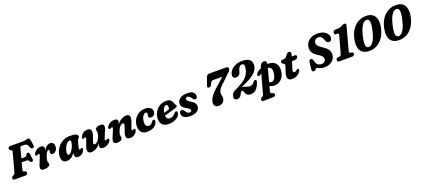

<svg xmlns="http://www.w3.org/2000/svg" viewBox="86 -2276 8960 4074"><g transform="rotate(-20 4566.0 -239.5)"><path d="M147.5 -652.5Q147.5 -674 160.8 -687Q174 -700 199 -700H503Q534 -700 555.2 -709Q576.5 -718 598.5 -718Q638 -718 645.5 -671.5L666 -546Q669.5 -522.5 660.8 -509.2Q652 -496 634 -493.5Q613.5 -490.5 599.2 -501.8Q585 -513 574 -541.5L566.5 -563.5Q557 -590.5 536.5 -605.2Q516 -620 480.5 -620H397Q385.5 -579 366.8 -511Q348 -443 329 -371.5H412.5Q427.5 -371.5 437.5 -379Q447.5 -386.5 456.5 -412Q469.5 -439 492.5 -439Q527 -439 531.5 -400L548.5 -278.5Q552 -252.5 540.8 -240Q529.5 -227.5 511.5 -227.5Q497 -227.5 487.8 -236Q478.5 -244.5 472.5 -257Q462 -279 449 -285.2Q436 -291.5 410.5 -291.5H307Q294 -242.5 283.5 -202.5Q273 -162.5 268 -141.5Q262 -117 265.2 -106.2Q268.5 -95.5 288.5 -90.5L311 -85.5Q326 -82 332.2 -71.8Q338.5 -61.5 338.5 -48Q338.5 -27 325 -13.5Q311.5 0 285.5 0H47.5Q22 0 13 -11.5Q4 -23 4 -41Q4 -58 13.8 -70Q23.5 -82 38 -88.5L55.5 -95.5Q67.5 -100.5 74.5 -109.5Q81.5 -118.5 87.5 -139Q96 -169.5 108.2 -213.8Q120.5 -258 134.2 -308Q148 -358 161 -406.8Q174 -455.5 184.8 -496.8Q195.5 -538 202 -563.5Q206.5 -582.5 203.8 -592Q201 -601.5 190 -607L173.5 -615Q161 -622 154.2 -630.2Q147.5 -638.5 147.5 -652.5Z M654.5 -316.5Q640.5 -316.5 633.5 -330.5Q626.5 -344.5 637 -366Q656 -407.5 701.8 -437.8Q747.5 -468 804 -468Q836.5 -468 854 -451Q871.5 -434 871.5 -406Q871.5 -388.5 865.5 -362.5Q930 -466.5 1011.5 -466.5Q1052 -466.5 1075 -439.8Q1098 -413 1098 -367Q1098 -328 1082.2 -298Q1066.5 -268 1042 -251.2Q1017.5 -234.5 991 -234.5Q963 -234.5 952 -246.8Q941 -259 941 -272.5Q941 -286 945.2 -298.5Q949.5 -311 949.5 -326Q949.5 -344.5 933.5 -344.5Q912 -344.5 890 -315.5Q868 -286.5 848 -228.5Q835.5 -192 831.2 -168.5Q827 -145 827 -124Q827 -103 835.8 -89.8Q844.5 -76.5 844.5 -61.5Q844.5 -29 805 -9Q765.5 11 701 11Q643 11 633 -26Q623 -63 650.5 -127L709 -271.5Q736.5 -337 705 -337Q694 -337 678 -325Q665 -315.5 654.5 -316.5Z M1550 -179Q1535.5 -126 1562 -126Q1570 -126 1576 -129.5Q1582 -133 1590 -139Q1601.5 -147 1611 -143Q1635.5 -137 1618.5 -87.5Q1602 -42 1561.8 -15.5Q1521.5 11 1470.5 11Q1436.5 11 1418.5 -10.2Q1400.5 -31.5 1400.5 -69.5Q1400.5 -86.5 1402 -102.5Q1327 11 1218.5 11Q1163.5 11 1132 -27.5Q1100.5 -66 1107 -145.5Q1111.5 -201.5 1136.2 -258.2Q1161 -315 1205.8 -362.8Q1250.5 -410.5 1314.8 -439.5Q1379 -468.5 1462 -468.5Q1560.5 -468.5 1598.8 -448.5Q1637 -428.5 1633 -393.5Q1631 -374.5 1621.8 -364.5Q1612.5 -354.5 1602.5 -344.2Q1592.5 -334 1587 -314.5ZM1274 -163Q1269.5 -129 1278 -114Q1286.5 -99 1300.5 -99Q1322 -99 1346 -122Q1370 -145 1391.5 -181.2Q1413 -217.5 1428 -259.5Q1443 -301.5 1445.5 -339.5Q1449 -379.5 1417 -379.5Q1394 -379.5 1370.5 -360Q1347 -340.5 1326.5 -308.8Q1306 -277 1292 -239Q1278 -201 1274 -163Z M2204 -136Q2218 -132 2219.8 -114.8Q2221.5 -97.5 2208 -77Q2182.5 -37 2136.8 -12.8Q2091 11.5 2043 11.5Q1966 11.5 1966 -47Q1966 -62.5 1973 -80.8Q1980 -99 1989.5 -120.5Q1938 -47.5 1881.5 -18Q1825 11.5 1772 11.5Q1728.5 11.5 1710 -11Q1691.5 -33.5 1693.8 -71.8Q1696 -110 1714.5 -157.5L1758 -273.5Q1779 -328.5 1752.5 -328.5Q1741 -328.5 1725 -318Q1710.5 -308.5 1700.5 -314.5Q1689.5 -318.5 1687 -334.5Q1684.5 -350.5 1697.5 -375.5Q1719 -416.5 1759.8 -441.8Q1800.5 -467 1851 -467Q1917.5 -467 1932.2 -424.2Q1947 -381.5 1925 -317L1880.5 -189.5Q1869.5 -157.5 1872.8 -139.5Q1876 -121.5 1899 -121.5Q1929 -121.5 1960.5 -152.8Q1992 -184 2011.5 -240Q2026 -278 2031.5 -296.5Q2037 -315 2037 -329Q2037 -345 2032 -360Q2027 -375 2027 -394.5Q2027 -428 2059.5 -447.5Q2092 -467 2152 -467Q2204.5 -467 2217.5 -430Q2230.5 -393 2203 -330.5L2141.5 -182.5Q2126 -146.5 2127.5 -132.5Q2129 -118.5 2143.5 -118.5Q2155 -118.5 2175 -132Q2192.5 -141.5 2204 -136Z M2297.5 -319.5Q2283.5 -323.5 2281.8 -340.8Q2280 -358 2293.5 -378.5Q2319.5 -418.5 2365 -442.8Q2410.5 -467 2458.5 -467Q2536 -467 2536 -408Q2536 -393 2528.8 -374.8Q2521.5 -356.5 2512 -334.5Q2564 -408 2620.5 -437.5Q2677 -467 2730 -467Q2773.5 -467 2792 -444.5Q2810.5 -422 2808.2 -383.8Q2806 -345.5 2787.5 -297.5L2744 -182Q2723 -126.5 2749.5 -126.5Q2761 -126.5 2777 -138Q2790.5 -147 2801 -141Q2812 -136.5 2814.5 -120.8Q2817 -105 2804 -80Q2781.5 -38.5 2741.2 -13.5Q2701 11.5 2651 11.5Q2584.5 11.5 2569.8 -31.2Q2555 -74 2577.5 -138L2621.5 -266Q2632.5 -298 2629.2 -315.8Q2626 -333.5 2603 -333.5Q2573 -333.5 2541.2 -302.2Q2509.5 -271 2490 -215Q2475.5 -177.5 2470 -159Q2464.5 -140.5 2464.5 -126.5Q2464.5 -110.5 2469.5 -95.2Q2474.5 -80 2474.5 -61Q2474.5 -27 2442 -7.8Q2409.5 11.5 2349.5 11.5Q2297 11.5 2284.2 -25.2Q2271.5 -62 2298.5 -124.5L2360 -273Q2375.5 -309 2374.2 -322.8Q2373 -336.5 2358 -336.5Q2347 -336.5 2326.5 -323.5Q2309.5 -314 2297.5 -319.5Z M3138.5 -383Q3104.5 -383 3073.8 -339.2Q3043 -295.5 3036 -219.5Q3029.5 -156 3049.5 -126.5Q3069.5 -97 3106 -97Q3135 -97 3157.2 -110.8Q3179.5 -124.5 3197.5 -151Q3209.5 -165.5 3219 -174.8Q3228.5 -184 3242.5 -184Q3257.5 -184 3266.8 -167.8Q3276 -151.5 3265 -120Q3253.5 -85 3225.2 -55Q3197 -25 3149.8 -6.8Q3102.5 11.5 3034.5 11.5Q2946.5 11.5 2901.8 -41.8Q2857 -95 2864.5 -191Q2870 -265.5 2907 -328.2Q2944 -391 3008.8 -429.2Q3073.5 -467.5 3162 -467.5Q3214.5 -467.5 3248.2 -449.5Q3282 -431.5 3298 -403.5Q3314 -375.5 3313.5 -345.5Q3312.5 -299.5 3283.2 -273.8Q3254 -248 3215 -248Q3189.5 -248 3174.8 -260.2Q3160 -272.5 3160.5 -292.5Q3161 -307.5 3165.5 -322Q3170 -336.5 3170.5 -353Q3170.5 -383 3138.5 -383Z M3780 -152.5Q3779 -113.5 3748 -75.8Q3717 -38 3659 -13.2Q3601 11.5 3520 11.5Q3421 11.5 3375.8 -41Q3330.5 -93.5 3335 -176.5Q3339 -257.5 3378 -323.8Q3417 -390 3482.5 -429.2Q3548 -468.5 3631.5 -468.5Q3697.5 -468.5 3731 -437.2Q3764.5 -406 3775.5 -356Q3781 -333 3790.5 -327.5Q3806.5 -320.5 3807 -302.5Q3807 -287.5 3796.8 -275.2Q3786.5 -263 3758.5 -255.5Q3726 -245.5 3681 -232.5Q3636 -219.5 3588.8 -206Q3541.5 -192.5 3502.5 -181.5Q3505.5 -137.5 3527 -115.2Q3548.5 -93 3584.5 -93Q3618 -93 3649.2 -109Q3680.5 -125 3703 -156Q3719.5 -175 3731.2 -182.2Q3743 -189.5 3756.5 -188Q3770 -186.5 3775.2 -176Q3780.5 -165.5 3780 -152.5ZM3598 -386Q3569.5 -386 3542.5 -345.2Q3515.5 -304.5 3506 -243Q3537.5 -252.5 3571.5 -263Q3605.5 -273.5 3631.5 -282.5Q3637 -305 3637 -339Q3637 -386 3598 -386Z M4023.5 -64.5Q4043.5 -64.5 4053.8 -75Q4064 -85.5 4064 -101Q4064 -118 4049.5 -133.8Q4035 -149.5 3987 -175.5Q3928.5 -207.5 3904 -238.2Q3879.5 -269 3880 -316Q3881.5 -380.5 3940.5 -424.5Q3999.5 -468.5 4109 -468.5Q4191 -468.5 4233.2 -436.5Q4275.5 -404.5 4275.5 -353Q4275.5 -287.5 4230 -287.5Q4212 -287.5 4197.8 -297.8Q4183.5 -308 4166.5 -335Q4148.5 -363 4129 -379Q4109.5 -395 4084 -395Q4063 -395 4051.5 -384.2Q4040 -373.5 4040 -356Q4040.5 -340.5 4055.8 -322Q4071 -303.5 4114.5 -276.5Q4160 -249.5 4183.5 -225.8Q4207 -202 4214.8 -178Q4222.5 -154 4221 -126Q4218 -64.5 4160.2 -26.5Q4102.5 11.5 4004.5 11.5Q3910.5 11.5 3866 -23.8Q3821.5 -59 3822 -109Q3822.5 -138.5 3835.2 -154.8Q3848 -171 3870.5 -171Q3892 -171 3908 -157.5Q3924 -144 3940 -120Q3959.5 -88 3979.5 -76.2Q3999.5 -64.5 4023.5 -64.5Z M4784.5 -85Q4773.5 -43.5 4736.5 -15Q4699.5 13.5 4645 13.5Q4586 13.5 4561 -24.5Q4536 -62.5 4555 -131Q4573.5 -197 4631.8 -266.8Q4690 -336.5 4794.5 -421.5L4928.5 -542.5H4723.5Q4699.5 -542.5 4687.5 -534.2Q4675.5 -526 4665 -505L4644 -463Q4634.5 -445 4620.2 -434.2Q4606 -423.5 4587 -423.5Q4541 -423.5 4558.5 -474L4618 -644Q4627 -669.5 4645.5 -684.8Q4664 -700 4690 -700H5069.5Q5101.5 -700 5113.8 -684.5Q5126 -669 5120 -643.5Q5116 -626.5 5102.8 -607.8Q5089.5 -589 5056 -561.5L4937.5 -447Q4882.5 -399 4851 -366.2Q4819.5 -333.5 4803.5 -306.8Q4787.5 -280 4779 -250.5Q4770.5 -220.5 4776.5 -196Q4782.5 -171.5 4788 -145.2Q4793.5 -119 4784.5 -85Z M5003 -82Q5012.5 -120 5039.8 -148.5Q5067 -177 5109.5 -190.5L5194 -235Q5308 -292.5 5365.8 -355.8Q5423.5 -419 5445 -501.5Q5464.5 -575.5 5454.5 -610.2Q5444.5 -645 5408.5 -645Q5372.5 -645 5350 -620.8Q5327.5 -596.5 5316.5 -556.5L5305 -514Q5294 -473.5 5266 -450.2Q5238 -427 5198.5 -427Q5157.5 -427 5140 -453.5Q5122.5 -480 5135 -527.5Q5147.5 -576 5186.2 -618.5Q5225 -661 5288.2 -687.5Q5351.5 -714 5439 -714Q5526 -714 5575.8 -686.2Q5625.5 -658.5 5640.5 -610Q5655.5 -561.5 5639 -499Q5626 -448.5 5588 -403Q5550 -357.5 5479 -312.8Q5408 -268 5296.5 -219L5240 -195Q5287.5 -185.5 5330.5 -169.2Q5373.5 -153 5418 -153Q5445.5 -153 5466.8 -165Q5488 -177 5507.5 -205.5Q5522 -224.5 5534.2 -232.2Q5546.5 -240 5558.5 -239.5Q5576 -238.5 5582.2 -223.8Q5588.5 -209 5577 -175.5Q5542 -76.5 5492.2 -31.2Q5442.5 14 5379 14Q5321.5 14 5291.8 -8.5Q5262 -31 5252.5 -83Q5245.5 -102 5238.5 -110.2Q5231.5 -118.5 5217.5 -118.5Q5192.5 -118.5 5173 -71Q5154.5 -25.5 5128.5 -5.8Q5102.5 14 5065 14Q5027 14 5009.5 -11.5Q4992 -37 5003 -82Z M5701 -304Q5685.5 -291.5 5669.5 -291Q5653.5 -290.5 5644 -301Q5632.5 -313 5639.8 -333.5Q5647 -354 5667 -373Q5704.5 -409.5 5760.5 -433.5L5765.5 -452Q5777.5 -497 5804.2 -521.8Q5831 -546.5 5870 -546.5Q5931 -546.5 5920.5 -468.5Q5931.5 -468.5 5942.5 -468.5Q6045 -468 6099.8 -407.5Q6154.5 -347 6143.5 -235.5Q6137.5 -157 6104 -101.8Q6070.5 -46.5 6019 -17.2Q5967.5 12 5906.5 11.5Q5874 11 5847.5 3.8Q5821 -3.5 5800.5 -16.5L5770.5 94.5Q5766 112.5 5770.5 126.8Q5775 141 5792.5 145.5L5818.5 152Q5836.5 156.5 5843.8 166.5Q5851 176.5 5851 188.5Q5851.5 209.5 5837 222.2Q5822.5 235 5800 235.5L5576 239Q5558.5 239 5546.8 228.8Q5535 218.5 5535 199Q5535 185.5 5544 173Q5553 160.5 5575.5 148Q5592.5 140.5 5599.5 130.2Q5606.5 120 5611 105L5730.5 -326Q5716 -316 5701 -304ZM5868.5 -78Q5910.5 -77 5942.2 -122.2Q5974 -167.5 5982 -251.5Q5989.5 -315.5 5968.2 -349Q5947 -382.5 5909 -385.5Q5905 -386 5900.5 -386L5822.5 -97Q5840.5 -79 5868.5 -78Z M6252.5 -352.5 6233 -362Q6207.5 -379 6207.5 -403Q6207.5 -422.5 6222 -434.2Q6236.5 -446 6261.5 -446H6277.5Q6299 -446 6313 -452.5Q6327 -459 6344 -479L6380.5 -525.5Q6391 -538 6403.8 -546Q6416.5 -554 6435 -554Q6454.5 -554 6464.8 -543.5Q6475 -533 6475 -516Q6475 -504 6472 -486.8Q6469 -469.5 6462 -447L6460 -441.5H6537.5Q6566.5 -441.5 6566.5 -410.5Q6566.5 -381.5 6546 -364.5Q6525.5 -347.5 6491.5 -347.5H6431.5L6383.5 -191.5Q6368.5 -144 6375.2 -127Q6382 -110 6403.5 -110Q6428.5 -110 6457 -136.5Q6468 -146 6474.5 -149.2Q6481 -152.5 6488.5 -152.5Q6511.5 -152 6510.5 -123.5Q6509.5 -95.5 6482.2 -64.2Q6455 -33 6409 -11Q6363 11 6305.5 11Q6239.5 11 6215.2 -35Q6191 -81 6226 -178L6258 -277Q6270 -310 6269.2 -326Q6268.5 -342 6252.5 -352.5Z M7035 12Q6980 12 6949 1Q6918 -10 6901 -21.2Q6884 -32.5 6872 -32.5Q6861.5 -32.5 6851.2 -21Q6841 -9.5 6828.5 1.8Q6816 13 6798 13Q6776.5 13 6764.8 -0.2Q6753 -13.5 6756 -43L6773.5 -194Q6776 -221.5 6787.8 -237.2Q6799.5 -253 6819 -253Q6838.5 -253 6849 -239.5Q6859.5 -226 6869.5 -196.5L6878 -167Q6890 -122 6923 -98.2Q6956 -74.5 7004 -74.5Q7045.5 -74.5 7069.5 -94.5Q7093.5 -114.5 7097 -149.5Q7101 -184.5 7077.5 -215.5Q7054 -246.5 6991.5 -284.5Q6921 -327.5 6887.5 -376.8Q6854 -426 6859.5 -494Q6864 -553 6896.2 -602.8Q6928.5 -652.5 6988.5 -682.8Q7048.5 -713 7135.5 -713Q7214 -713 7268.5 -687.2Q7323 -661.5 7351.2 -621.2Q7379.5 -581 7378.5 -537Q7378 -506 7360.8 -483.2Q7343.5 -460.5 7311.5 -460.5Q7285.5 -460.5 7268 -474.5Q7250.5 -488.5 7238 -522L7226.5 -553Q7214 -590.5 7189.2 -611.2Q7164.5 -632 7127.5 -632Q7082.5 -632 7056.8 -607.5Q7031 -583 7027 -545.5Q7023 -511 7047 -478.2Q7071 -445.5 7129 -408.5Q7191.5 -369.5 7226 -335Q7260.5 -300.5 7273.2 -264.2Q7286 -228 7283.5 -183.5Q7280 -128 7248.8 -83.8Q7217.5 -39.5 7163 -13.8Q7108.5 12 7035 12Z M7505.5 -565Q7483 -565 7473.5 -577.2Q7464 -589.5 7467.5 -609Q7471 -630.5 7486.8 -646.5Q7502.5 -662.5 7533 -662.5H7580Q7610.5 -662.5 7633.5 -671.2Q7656.5 -680 7691 -696.5Q7707.5 -705 7719.5 -709.5Q7731.5 -714 7742.5 -714Q7764.5 -714 7774.2 -702Q7784 -690 7777.5 -665.5L7636 -140.5Q7630 -119 7633.2 -107.5Q7636.5 -96 7652.5 -92.5L7691 -84Q7718.5 -77 7717.5 -47.5Q7717.5 -24.5 7703.2 -12.2Q7689 0 7666.5 0H7372.5Q7349 0 7339.2 -10.8Q7329.5 -21.5 7329.5 -40.5Q7330.5 -77.5 7369 -86.5L7415.5 -95Q7444.5 -100.5 7455.5 -140.5L7558 -514Q7566 -544.5 7561 -554.8Q7556 -565 7536.5 -565Z M8231 -712Q8329 -712 8384.5 -666.5Q8440 -621 8454.2 -538.8Q8468.5 -456.5 8442.5 -347Q8414 -229 8356.2 -149.2Q8298.5 -69.5 8221.2 -28.8Q8144 12 8057 12Q7954.5 12 7897.5 -33.5Q7840.5 -79 7826.8 -161.5Q7813 -244 7839.5 -355.5Q7865.5 -465.5 7921.2 -545.2Q7977 -625 8056 -668.5Q8135 -712 8231 -712ZM8251 -346.5Q8287.5 -494.5 8278.8 -562Q8270 -629.5 8212.5 -629.5Q8160.5 -629.5 8112.5 -561.2Q8064.5 -493 8031 -358Q7993.5 -206.5 8003 -138.8Q8012.5 -71 8070 -71Q8118 -71 8166.8 -136.2Q8215.5 -201.5 8251 -346.5Z M8904 -712Q9002 -712 9057.5 -666.5Q9113 -621 9127.2 -538.8Q9141.5 -456.5 9115.5 -347Q9087 -229 9029.2 -149.2Q8971.5 -69.5 8894.2 -28.8Q8817 12 8730 12Q8627.5 12 8570.5 -33.5Q8513.5 -79 8499.8 -161.5Q8486 -244 8512.5 -355.5Q8538.5 -465.5 8594.2 -545.2Q8650 -625 8729 -668.5Q8808 -712 8904 -712ZM8924 -346.5Q8960.5 -494.5 8951.8 -562Q8943 -629.5 8885.5 -629.5Q8833.5 -629.5 8785.5 -561.2Q8737.5 -493 8704 -358Q8666.5 -206.5 8676 -138.8Q8685.5 -71 8743 -71Q8791 -71 8839.8 -136.2Q8888.5 -201.5 8924 -346.5Z"/></g></svg>

Font: Fraunces 72pt S100
Style: Bold Italic
Weight: 700
Italic angle: -16°
Version: Version 1.000; ttfautohint (v1.8.3)